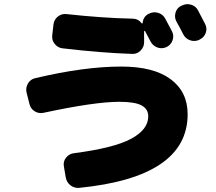

<svg xmlns="http://www.w3.org/2000/svg" viewBox="-20 -851 1040 926"><path d="M783 -624Q761 -614 739 -622Q717 -630 706 -651L679 -702Q677 -703 675 -700V-647Q675 -624 658 -607Q641 -590 618 -591Q467 -596 281 -618Q258 -621 243.5 -639.5Q229 -658 232 -681L238 -734Q241 -757 259.5 -771.5Q278 -786 301 -783Q475 -764 619 -761Q646 -761 663 -739Q665 -738 666.5 -738Q668 -738 668 -739Q670 -771 698 -785H699Q720 -796 743 -789Q766 -782 777 -761Q788 -741 810 -699Q820 -678 812 -656Q804 -634 783 -624ZM935 -801Q968 -738 969 -736Q980 -715 972.5 -693Q965 -671 944 -661L941 -659Q920 -649 897.5 -656.5Q875 -664 864 -685Q859 -695 848 -716Q837 -737 831 -747Q820 -767 826.5 -790Q833 -813 854 -823L857 -824Q878 -835 901 -828.5Q924 -822 935 -801ZM565 -530Q721 -530 803 -469Q885 -408 885 -300Q885 3 362 55Q338 57 319.5 42.5Q301 28 297 4L288 -49Q284 -72 298.5 -90.5Q313 -109 336 -112Q529 -137 612 -181.5Q695 -226 695 -290Q695 -325 663 -342.5Q631 -360 555 -360Q437 -360 190 -307Q167 -302 147 -314.5Q127 -327 122 -350L108 -405Q103 -428 115 -448.5Q127 -469 150 -474Q386 -530 565 -530Z"/></svg>

Font: Rounded Mplus 1c Black
Style: Regular
Weight: 900
Version: Version 1.059.20150529